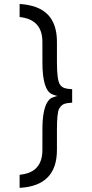

<svg xmlns="http://www.w3.org/2000/svg" viewBox="-20 -806 457 955"><path d="M77.6 128.4Q263.2 118.7 263.2 -60.1V-160.6Q263.2 -246.1 274.2 -265.1Q285.2 -284.2 300 -289.3Q314.9 -294.4 338.9 -295.4V-362.3Q314.9 -363.3 300 -368.4Q285.2 -373.5 276.9 -387.7Q263.2 -411.6 263.2 -497.1V-597.7Q263.2 -732.4 158.7 -770.5Q122.6 -783.7 77.6 -786.1V-721.2Q190.9 -709.5 190.9 -597.7V-497.1Q190.9 -358.4 238.8 -337.4Q252.4 -331.5 265.6 -328.6Q252.4 -325.7 239 -320.1Q225.6 -314.5 215.3 -297.4Q190.9 -257.8 190.9 -160.6V-60.1Q190.9 5.4 152.8 36.6Q126 58.6 77.6 63.5Z"/></svg>

Font: Duru Sans
Style: Regular
Weight: 400
Designer: Onur Yazõcõgil
Foundry: Onur Yazõcõgil
Version: Version 1.002